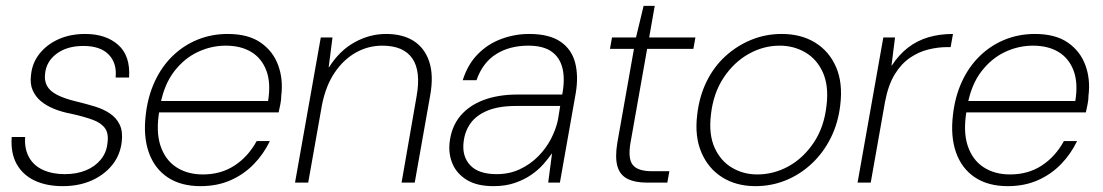

<svg xmlns="http://www.w3.org/2000/svg" viewBox="-20 -624 3767 656"><path d="M194 12Q139 12 98.5 -7Q58 -26 37 -63.5Q16 -101 20 -156H66Q63 -116 79 -87Q95 -58 127 -43.5Q159 -29 201 -29Q242 -29 273.5 -42Q305 -55 324.5 -79Q344 -103 347 -134Q352 -167 339 -185.5Q326 -204 297.5 -214.5Q269 -225 225 -235Q192 -241 165 -252Q138 -263 119.5 -278.5Q101 -294 91.5 -316Q82 -338 86 -368Q90 -409 115 -440.5Q140 -472 180 -490Q220 -508 271 -508Q342 -508 384 -470.5Q426 -433 421 -359H375Q380 -408 351.5 -437.5Q323 -467 265 -467Q209 -467 173.5 -440.5Q138 -414 134 -372Q131 -349 140.5 -331Q150 -313 175 -300Q200 -287 242 -277Q275 -269 304.5 -260Q334 -251 356 -236Q378 -221 389 -198Q400 -175 396 -140Q391 -95 364 -61Q337 -27 293.5 -7.5Q250 12 194 12Z M665 12Q598 12 553 -18Q508 -48 488.5 -103Q469 -158 478 -232Q485 -294 508.5 -345Q532 -396 569.5 -432.5Q607 -469 655 -488.5Q703 -508 758 -508Q828 -508 870.5 -478.5Q913 -449 930.5 -401Q948 -353 941 -297Q941 -283 938 -268.5Q935 -254 932 -240H511L518 -279H896Q906 -341 890 -383Q874 -425 838.5 -446.5Q803 -468 751 -468Q702 -468 656 -446.5Q610 -425 575.5 -380.5Q541 -336 528 -267L525 -249Q512 -176 528 -127Q544 -78 582 -53Q620 -28 673 -28Q735 -28 781.5 -58.5Q828 -89 857 -142H902Q881 -98 847 -63Q813 -28 767.5 -8Q722 12 665 12Z M988 0 1076 -496H1116L1103 -394H1104Q1140 -451 1191.5 -479.5Q1243 -508 1299 -508Q1356 -508 1393.5 -484Q1431 -460 1446.5 -413.5Q1462 -367 1450 -299L1397 0H1352L1403 -293Q1419 -380 1389 -424Q1359 -468 1286 -468Q1238 -468 1196 -444.5Q1154 -421 1123.5 -376Q1093 -331 1080 -265L1033 0Z M1666 12Q1610 12 1575.5 -9Q1541 -30 1526.5 -63.5Q1512 -97 1516 -136Q1522 -191 1552.5 -227.5Q1583 -264 1633 -282.5Q1683 -301 1748 -301H1901Q1911 -355 1901.5 -392Q1892 -429 1863.5 -448.5Q1835 -468 1785 -468Q1721 -468 1675 -439Q1629 -410 1608 -350H1561Q1578 -404 1612.5 -439Q1647 -474 1693 -491Q1739 -508 1788 -508Q1856 -508 1894.5 -482Q1933 -456 1945 -410Q1957 -364 1947 -305L1893 0H1853L1866 -99H1865Q1854 -83 1837 -63.5Q1820 -44 1795.5 -27Q1771 -10 1739 1Q1707 12 1666 12ZM1677 -29Q1720 -29 1755.5 -45.5Q1791 -62 1818 -89Q1845 -116 1862 -148.5Q1879 -181 1886 -213L1894 -262H1744Q1684 -262 1645.5 -246Q1607 -230 1587.5 -202.5Q1568 -175 1564 -139Q1558 -90 1586.5 -59.5Q1615 -29 1677 -29Z M2192 0Q2150 0 2124 -13Q2098 -26 2089.5 -56Q2081 -86 2089 -135L2146 -457H2064L2071 -496H2153L2179 -604H2217L2198 -496H2356L2349 -457H2191L2134 -135Q2125 -82 2142 -60.5Q2159 -39 2208 -39H2267L2260 0Z M2561 12Q2496 12 2448 -18Q2400 -48 2376.5 -103Q2353 -158 2362 -231Q2369 -294 2394 -345Q2419 -396 2458.5 -432Q2498 -468 2547 -488Q2596 -508 2651 -508Q2717 -508 2765 -478.5Q2813 -449 2836.5 -395Q2860 -341 2851 -266Q2844 -204 2818.5 -153Q2793 -102 2753.5 -65Q2714 -28 2665 -8Q2616 12 2561 12ZM2567 -28Q2624 -28 2674.5 -56Q2725 -84 2760.5 -137Q2796 -190 2804 -264Q2812 -331 2791.5 -376.5Q2771 -422 2731.5 -445Q2692 -468 2644 -468Q2588 -468 2537.5 -439.5Q2487 -411 2452 -358Q2417 -305 2409 -232Q2401 -165 2421.5 -119.5Q2442 -74 2481 -51Q2520 -28 2567 -28Z M2910 0 2998 -496H3038L3026 -400H3027Q3051 -437 3082 -461Q3113 -485 3151.5 -496.5Q3190 -508 3236 -508L3228 -463H3215Q3185 -463 3152 -455Q3119 -447 3089 -426.5Q3059 -406 3037 -370Q3015 -334 3004 -277L2955 0Z M3423 12Q3356 12 3311 -18Q3266 -48 3246.5 -103Q3227 -158 3236 -232Q3243 -294 3266.5 -345Q3290 -396 3327.5 -432.5Q3365 -469 3413 -488.5Q3461 -508 3516 -508Q3586 -508 3628.5 -478.5Q3671 -449 3688.5 -401Q3706 -353 3699 -297Q3699 -283 3696 -268.5Q3693 -254 3690 -240H3269L3276 -279H3654Q3664 -341 3648 -383Q3632 -425 3596.5 -446.5Q3561 -468 3509 -468Q3460 -468 3414 -446.5Q3368 -425 3333.5 -380.5Q3299 -336 3286 -267L3283 -249Q3270 -176 3286 -127Q3302 -78 3340 -53Q3378 -28 3431 -28Q3493 -28 3539.5 -58.5Q3586 -89 3615 -142H3660Q3639 -98 3605 -63Q3571 -28 3525.5 -8Q3480 12 3423 12Z"/></svg>

Font: DM Sans 28pt ExtraLight
Style: Italic
Weight: 250
Italic angle: -10°
Version: Version 4.004;gftools[0.9.30]